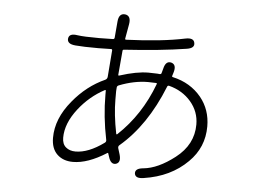

<svg xmlns="http://www.w3.org/2000/svg" viewBox="-50 -716 1099 816"><g transform="rotate(5 500.0 -308.0)"><path d="M591 34Q555 40 552 18Q550 -4 586 -7Q648 -13 719 -68Q794 -126 794 -212Q794 -267 758 -309Q722 -351 664 -366Q658 -367 656 -361Q588 -191 476 -96Q470 -91 472 -83L480 -57Q490 -23 468 -16Q446 -10 436 -44L432 -56Q431 -61 427 -58Q348 -8 285 -8Q243 -8 217.5 -32.5Q192 -57 192 -103Q192 -185 256 -262Q314 -333 392 -368Q400 -372 401 -381L410 -495Q410 -500 405 -500L351 -499Q285 -499 253 -502Q216 -505 219 -529Q222 -552 258 -546Q284 -542 351 -542L409 -543Q415 -543 416 -549L422 -619Q425 -655 452 -652Q478 -648 472 -612L461 -550Q460 -545 465 -545Q617 -551 716 -572Q751 -579 755 -557Q760 -534 724 -529Q616 -512 460 -502Q454 -502 454 -496L445 -394Q445 -389 450 -391Q522 -414 572 -414Q591 -414 610 -413L621 -412Q627 -412 628 -418L633 -436Q641 -471 665 -465Q689 -458 678 -423L674 -410Q672 -405 677 -404Q753 -387 799 -331Q841 -279 841 -208Q841 -118 777 -55Q705 17 591 34ZM292 -53Q347 -53 413 -101Q420 -106 418 -114Q398 -211 398 -304V-321Q398 -326 394 -324Q330 -290 284 -231Q235 -168 235 -107Q235 -80 251 -66.5Q267 -53 292 -53ZM458 -144Q459 -139 463 -142Q561 -234 611 -368Q613 -373 608 -373Q592 -374 574 -374Q515 -374 451 -349Q443 -346 443 -338L442 -324Q442 -306 442 -288Q442 -224 458 -144Z"/></g></svg>

Font: Resource Han Rounded JP Light
Style: Regular
Weight: 300
Designer: Cyano Hao (round all glyphs); Ryoko NISHIZUKA 西塚涼子 (kana, bopomofo & ideographs); Paul D. Hunt (Latin, Greek & Cyrillic)
Foundry: Cyano Hao
Version: 0.990